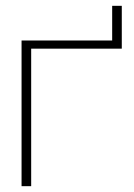

<svg xmlns="http://www.w3.org/2000/svg" viewBox="-20 -639 461 659"><path d="M54 0H87V-472H398V-619H365V-500H54Z"/></svg>

Font: LT Wave Text Thin
Style: Regular
Weight: 100
Designer: Daniel Lyons
Version: Version 2.5 (Glyphs App)